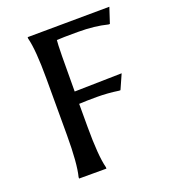

<svg xmlns="http://www.w3.org/2000/svg" viewBox="-130 -797 789 892"><g transform="rotate(-20 265.0 -351.0)"><path d="M422 -320Q368 -328 315.5 -328Q263 -328 227 -326V-211Q227 -69 243 -7V0H108V-7Q124 -69 124 -210V-489Q124 -630 108 -692V-699L513 -702L488 -626H481Q418 -642 336 -642Q254 -642 231 -640Q227 -610 227 -387L461 -392L429 -320Z"/></g></svg>

Font: Asul
Style: Regular
Weight: 400
Designer: Mariela Monsalve
Foundry: Mariela Monsalve
Version: Version 1.002